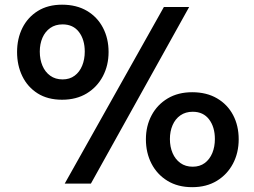

<svg xmlns="http://www.w3.org/2000/svg" viewBox="-20 -768 1062 803"><path d="M250.6 0 665.4 -738.7H771.1L360.1 0ZM239.6 -350.9Q179.5 -350.9 137.5 -377.4Q95.4 -403.9 73.4 -449.3Q51.4 -494.6 51.4 -550.3Q51.4 -606.4 73.7 -651.2Q96.1 -695.9 138.3 -722.2Q180.5 -748.4 239.6 -748.4Q299.8 -748.4 343.5 -722.7Q387.2 -696.9 410.6 -652Q434.1 -607.1 434.1 -550.3Q434.1 -494.6 410.3 -449.3Q386.4 -403.9 342.9 -377.4Q299.3 -350.9 239.6 -350.9ZM241.7 -435.9Q271.5 -435.9 292.2 -451.5Q313 -467 323.7 -493.4Q334.5 -519.8 334.5 -552.2Q334.5 -602.1 310.3 -634.1Q286 -666 241.7 -666Q211.6 -666 190.2 -651Q168.8 -635.9 157.6 -610.2Q146.4 -584.4 146.4 -552.2Q146.4 -519.4 157.6 -493Q168.8 -466.6 190.2 -451.3Q211.6 -435.9 241.7 -435.9ZM783.8 14.8Q723.7 14.8 680.3 -11.8Q636.8 -38.5 613.5 -83.8Q590.2 -129.2 590.2 -185.4Q590.2 -241 614 -285.7Q637.8 -330.4 681.2 -356.3Q724.7 -382.3 783.8 -382.3Q844 -382.3 887.7 -356.7Q931.4 -331.2 954.9 -286.7Q978.3 -242.3 978.3 -185.4Q978.3 -129.2 954.5 -83.8Q930.7 -38.5 887.1 -11.8Q843.6 14.8 783.8 14.8ZM785.9 -70.8Q815.7 -70.8 836.5 -86.3Q857.2 -101.9 868 -128.1Q878.7 -154.4 878.7 -186.5Q878.7 -236.6 854.5 -268.6Q830.3 -300.6 785.9 -300.6Q755.9 -300.6 734.4 -285.5Q713 -270.5 701.8 -244.6Q690.6 -218.7 690.6 -186.5Q690.6 -154 701.8 -127.8Q713 -101.7 734.4 -86.2Q755.9 -70.8 785.9 -70.8Z"/></svg>

Font: Comme
Style: Regular
Weight: 400
Designer: Vernon Adams
Foundry: Vernon Adams
Version: Version 1.000;gftools[0.9.27]